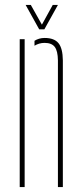

<svg xmlns="http://www.w3.org/2000/svg" viewBox="-20 -759 333 779"><path d="M60 0V-600H80V0ZM215 0V-514Q214.5 -552.5 202 -568.8Q189.5 -585 161 -585Q149.5 -585 139.2 -582Q129 -579 120 -573.5V-593.5Q128.5 -599 139 -602Q149.5 -605 161 -605Q200 -605 217.2 -584Q234.5 -563 235 -514V0ZM139 -640 84 -739H105L150 -659L194 -739H215L160 -640Z"/></svg>

Font: Big Shoulders Stencil Thin
Style: Regular
Weight: 100
Designer: Patric King
Foundry: XO Type Co
Version: Version 2.001